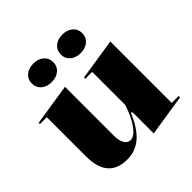

<svg xmlns="http://www.w3.org/2000/svg" viewBox="-192 -889 1063 1063"><g transform="rotate(-45 339.5 -357.5)"><path d="M213 14Q139 14 101.5 -29.5Q64 -73 64 -161V-467H10V-477L254 -515V-133Q254 -92 267.5 -70.5Q281 -49 303 -49Q323 -49 344.5 -70Q366 -91 385.5 -127.5Q405 -164 419 -209V-467H365V-477L609 -515V-34H663V-23L419 15V-149L411 -157Q375 -69 327 -27.5Q279 14 213 14ZM448 -730Q485 -730 508.5 -710Q532 -690 532 -657Q532 -625 508.5 -605Q485 -585 448 -585Q411 -585 387.5 -605Q364 -625 364 -657Q364 -690 387.5 -710Q411 -730 448 -730ZM221 -730Q258 -730 281.5 -710Q305 -690 305 -657Q305 -625 281.5 -605Q258 -585 221 -585Q184 -585 160.5 -605Q137 -625 137 -657Q137 -690 160.5 -710Q184 -730 221 -730Z"/></g></svg>

Font: Kalnia Thin SemiBold
Style: Regular
Weight: 600
Version: Version 1.105